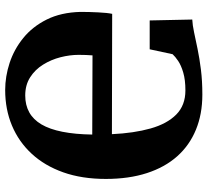

<svg xmlns="http://www.w3.org/2000/svg" viewBox="-50 -741 802 742"><g transform="rotate(90 351.0 -370.0)"><path d="M328 11Q275.5 11 223 -6.2Q170.5 -23.5 126.8 -59Q83 -94.5 55.5 -149.5Q28 -204.5 26 -280Q26 -313 27.8 -348.5Q29.5 -384 33.5 -402.5L498.5 -401.5Q494.5 -487 476.5 -550.8Q458.5 -614.5 422.8 -650Q387 -685.5 329.5 -685.5Q288.5 -685.5 260.5 -677.2Q232.5 -669 215.5 -657.5Q198.5 -646 189.5 -636L170.5 -547.5H59L55.5 -712Q76.5 -713 104.8 -719Q133 -725 169 -732.5Q205 -740 249 -745.5Q293 -751 345.5 -751Q421 -751 481.2 -726.2Q541.5 -701.5 584 -653.8Q626.5 -606 649 -536.5Q671.5 -467 671.5 -378Q671.5 -285.5 646 -213.5Q620.5 -141.5 574.2 -91.5Q528 -41.5 465.2 -15.2Q402.5 11 328 11ZM349 -66.5Q386 -66.5 414 -82Q442 -97.5 460.8 -129.2Q479.5 -161 489.2 -210Q499 -259 500 -325.5L194 -326.5Q193 -313 192.5 -300.8Q192 -288.5 192 -273Q192 -239 201.2 -202.8Q210.5 -166.5 229.8 -135.5Q249 -104.5 278.8 -85.5Q308.5 -66.5 349 -66.5Z"/></g></svg>

Font: Merriweather ExtraBold
Style: Regular
Weight: 800
Version: Version 2.100